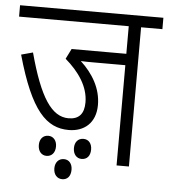

<svg xmlns="http://www.w3.org/2000/svg" viewBox="-51 -668 694 790"><g transform="rotate(5 296.0 -273.0)"><path d="M504 -575H592V-622H0V-575H453V-461H227L206 -419C263 -370 303 -312 303 -247C303 -200 282 -176 239 -176C169 -176 119 -251 70 -433L22 -420C86 -192 152 -128 244 -128C307 -128 355 -166 355 -241C355 -309 320 -368 269 -415C285 -414 303 -414 322 -414H453V0H504ZM272 -56C272 -30 287 -14 307 -14C329 -14 343 -29 343 -56C343 -80 330 -97 308 -97C286 -97 272 -81 272 -56ZM127 -56C127 -30 142 -14 162 -14C183 -14 198 -29 198 -56C198 -80 184 -97 163 -97C141 -97 127 -81 127 -56ZM199 34C199 60 214 76 235 76C256 76 270 61 270 34C270 10 257 -7 235 -7C214 -7 199 9 199 34Z"/></g></svg>

Font: Noto Sans Devanagari Condensed Light
Style: Regular
Weight: 300
Width: 3
Designer: Jelle Bosma - Monotype Design Team
Foundry: Monotype Imaging Inc.
Version: Version 2.004